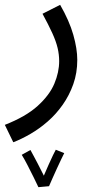

<svg xmlns="http://www.w3.org/2000/svg" viewBox="-46 -359 399 795"><path d="M9 230 -26 158Q61 124 110 79.5Q159 35 179 -12.5Q199 -60 199 -106Q199 -133 192.5 -160.5Q186 -188 170.5 -222Q155 -256 130 -302L203 -339Q241 -273 257.5 -215Q274 -157 274 -111Q274 -57 257.5 -10.5Q241 36 213.5 75Q186 114 151.5 144Q117 174 80 195.5Q43 217 9 230ZM113 416Q106 401 93.5 375.5Q81 350 67.5 324Q54 298 44 282L80 262Q85 271 93 286Q101 301 110.5 319Q120 337 128 353.5Q136 370 142 381L157 412ZM157 412 123 400Q128 386 137 365Q146 344 155.5 322.5Q165 301 173.5 283.5Q182 266 185 261L220 275Q216 283 207.5 300.5Q199 318 189.5 339Q180 360 171 380Q162 400 157 412Z"/></svg>

Font: Noto Sans Arabic SemiCondensed
Style: Regular
Weight: 400
Width: 4
Designer: Monotype Design Team, Nadine Chahine, Nizar Qandah and Khaled Hosny
Foundry: Monotype Imaging Inc.
Version: Version 2.012